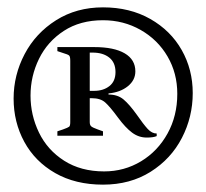

<svg xmlns="http://www.w3.org/2000/svg" viewBox="-20 -703 561 522"><path d="M17 -435Q17 -499 47 -556Q77 -613 132.5 -648Q188 -683 260 -683Q333 -683 388.5 -651.5Q444 -620 474 -567Q504 -514 504 -450Q504 -385 474.5 -328Q445 -271 389.5 -236Q334 -201 260 -201Q185 -201 130 -232.5Q75 -264 46 -317.5Q17 -371 17 -435ZM462 -448Q462 -504 435.5 -549.5Q409 -595 362.5 -621.5Q316 -648 260 -648Q198 -648 153.5 -619Q109 -590 86 -543Q63 -496 63 -443Q63 -390 86 -342.5Q109 -295 154.5 -266Q200 -237 263 -237Q318 -237 363.5 -264.5Q409 -292 435.5 -340Q462 -388 462 -448ZM301 -383Q279 -413 266 -424.5Q253 -436 230 -436H224V-371Q224 -363 228 -359.5Q232 -356 246 -351L260 -346V-334H136V-346L151 -351Q165 -356 168 -358.5Q171 -361 171 -371V-538Q171 -549 168 -552Q165 -555 151 -559L136 -564V-575H236Q290 -575 319 -558Q348 -541 348 -509Q348 -485 327.5 -468.5Q307 -452 275 -449V-446Q300 -446 316 -432.5Q332 -419 352 -391Q370 -365 381.5 -352.5Q393 -340 406 -340V-333Q397 -329 379 -329Q357 -329 339 -342.5Q321 -356 301 -383ZM236 -456Q261 -456 277.5 -469Q294 -482 294 -507Q294 -533 277 -546.5Q260 -560 232 -560H224V-456Z"/></svg>

Font: Ibarra Real Nova SemiBold
Style: Regular
Weight: 600
Designer: Jose Maria Ribagorda & Octavio Pardo
Foundry: Jose Maria Ribagorda
Version: Version 1.014